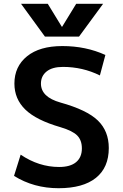

<svg xmlns="http://www.w3.org/2000/svg" viewBox="-20 -983 648 1013"><path d="M308 -842 382 -963H524L397 -790H217L91 -963H232L306 -842ZM507 -585Q416 -630 312 -630Q256 -630 226 -606Q196 -582 196 -542Q196 -471 299 -442Q439 -403 496.5 -347Q554 -291 554 -202Q554 -99 486 -44.5Q418 10 289 10Q158 10 54 -55L89 -167Q185 -102 292 -102Q351 -102 381.5 -127.5Q412 -153 412 -200Q412 -243 387.5 -268Q363 -293 299 -312Q171 -349 113.5 -405Q56 -461 56 -542Q56 -632 122.5 -686Q189 -740 309 -740Q433 -740 536 -693Z"/></svg>

Font: M PLUS 1p
Style: Bold
Weight: 700
Version: Version 1.062